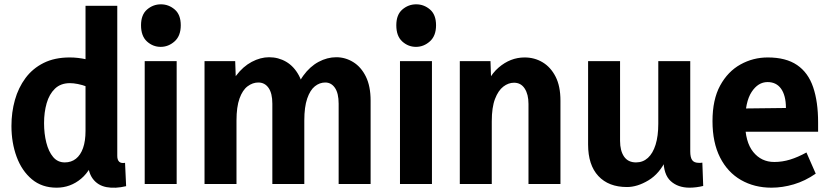

<svg xmlns="http://www.w3.org/2000/svg" viewBox="-20 -852 3830 889"><path d="M523 -825V-130Q523 -112 531.5 -103.5Q540 -95 559 -98L564 10Q514 22 473.5 14.5Q433 7 409.5 -24.5Q386 -56 386 -116V-148H427Q405 -66 355.5 -24.5Q306 17 242 17Q174 17 127.5 -22Q81 -61 57 -126Q33 -191 33 -269Q33 -332 49 -389Q65 -446 98 -490.5Q131 -535 182 -560.5Q233 -586 303 -586Q341 -586 381 -577Q421 -568 473 -539L382 -451Q361 -459 340.5 -463Q320 -467 304 -467Q261 -467 234.5 -441.5Q208 -416 196 -374Q184 -332 184 -282Q184 -233 194.5 -191.5Q205 -150 226 -125Q247 -100 280 -100Q310 -100 331.5 -117Q353 -134 364.5 -166.5Q376 -199 376 -246V-825Z M650 0V-569H798V0ZM724 -635Q688 -635 660.5 -660Q633 -685 633 -735Q633 -784 661 -808Q689 -832 725 -832Q761 -832 789 -808Q817 -784 817 -735Q817 -686 788.5 -660.5Q760 -635 724 -635Z M1696 0H1548V-372Q1548 -420 1531 -445Q1514 -470 1486 -470Q1460 -470 1438 -452.5Q1416 -435 1402.5 -396Q1389 -357 1389 -294V0H1241V-372Q1241 -420 1223.5 -445Q1206 -470 1176 -470Q1150 -470 1126.5 -452.5Q1103 -435 1089 -396Q1075 -357 1075 -294V0H927V-569H1069L1075 -398H1027Q1042 -460 1073.5 -502Q1105 -544 1145.5 -565.5Q1186 -587 1226 -587Q1269 -587 1305 -566Q1341 -545 1364 -502.5Q1387 -460 1389 -397H1339Q1354 -460 1384.5 -502Q1415 -544 1455 -565.5Q1495 -587 1537 -587Q1579 -587 1615.5 -564.5Q1652 -542 1674 -497.5Q1696 -453 1696 -386Z M1832 0V-569H1980V0ZM1906 -635Q1870 -635 1842.5 -660Q1815 -685 1815 -735Q1815 -784 1843 -808Q1871 -832 1907 -832Q1943 -832 1971 -808Q1999 -784 1999 -735Q1999 -686 1970.5 -660.5Q1942 -635 1906 -635Z M2427 0V-371Q2427 -415 2409.5 -442Q2392 -469 2360 -469Q2334 -469 2310.5 -451Q2287 -433 2272 -394Q2257 -355 2257 -290V0H2109V-569H2251L2257 -398H2211Q2234 -492 2288.5 -539Q2343 -586 2409 -586Q2455 -586 2492.5 -563.5Q2530 -541 2552.5 -497Q2575 -453 2575 -386V0Z M3052 -114H3065Q3034 -48 2982.5 -17Q2931 14 2883 14Q2798 14 2750.5 -37Q2703 -88 2703 -183V-569H2851V-200Q2851 -154 2869.5 -127Q2888 -100 2925 -100Q2957 -100 2980 -121Q3003 -142 3015.5 -182Q3028 -222 3028 -279V-569H3176V-151Q3176 -123 3185 -110.5Q3194 -98 3216 -98Q3220 -98 3224 -98Q3228 -98 3232 -99L3236 9Q3220 13 3203.5 15Q3187 17 3173 17Q3119 17 3085.5 -13.5Q3052 -44 3052 -114Z M3552 17Q3473 17 3411 -18.5Q3349 -54 3314 -123Q3279 -192 3279 -291Q3279 -391 3314.5 -456Q3350 -521 3408.5 -553.5Q3467 -586 3535 -586Q3619 -586 3670.5 -551Q3722 -516 3745 -448.5Q3768 -381 3768 -285V-242H3362L3364 -349L3619 -352Q3619 -382 3613 -404.5Q3607 -427 3596 -442Q3585 -457 3569.5 -464.5Q3554 -472 3534 -472Q3490 -472 3460 -426Q3430 -380 3430 -286Q3430 -195 3467.5 -148.5Q3505 -102 3565 -102Q3602 -102 3638 -113Q3674 -124 3714 -146L3757 -48Q3708 -14 3655.5 1.5Q3603 17 3552 17Z"/></svg>

Font: Yaldevi
Style: Bold
Weight: 700
Designer: Sol Matas, Rajitha Manaperi, Kosala Senevirathne
Foundry: Mooniak
Version: Version 1.100